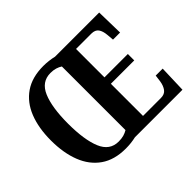

<svg xmlns="http://www.w3.org/2000/svg" viewBox="-157 -961 1208 1208"><g transform="rotate(-45 446.5 -357.5)"><path d="M345 10Q245 10 179 -36Q113 -82 80.5 -165Q48 -248 48 -359Q48 -470 80.5 -552Q113 -634 179 -679.5Q245 -725 346 -725Q369 -725 394 -722Q419 -719 439 -714H832L836 -532H773L769 -578Q766 -614 751.5 -634.5Q737 -655 703 -655H567V-402H775V-345H567V-59H726Q760 -59 776 -81Q792 -103 797 -136L803 -182H865L859 0H436Q393 10 345 10ZM345 -53Q371 -53 390.5 -58.5Q410 -64 426 -74V-640Q411 -650 391.5 -656Q372 -662 346 -662Q267 -662 233 -582Q199 -502 199 -358Q199 -214 232.5 -133.5Q266 -53 345 -53Z"/></g></svg>

Font: Noto Serif Hebrew Condensed
Style: Bold
Weight: 700
Width: 3
Designer: Monotype Design Team
Foundry: Monotype Imaging Inc.
Version: Version 2.004; ttfautohint (v1.8.4.7-5d5b)